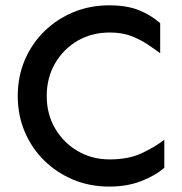

<svg xmlns="http://www.w3.org/2000/svg" viewBox="-20 -689 686 724"><path d="M391.6 14.6Q319.3 14.6 256.8 -11.2Q194.3 -37.1 147 -83.5Q99.6 -129.9 73.2 -192.4Q46.9 -254.9 46.9 -327.1Q46.9 -399.4 73.2 -461.9Q99.6 -524.4 147 -570.8Q194.3 -617.2 256.8 -643.1Q319.3 -668.9 391.6 -668.9Q459 -668.9 504.4 -650.4Q549.8 -631.8 584 -601.6V-488.3Q561.5 -504.9 535.2 -522.5Q508.8 -540 474.6 -553.2Q440.4 -566.4 393.6 -566.4Q326.2 -566.4 272.5 -535.2Q218.8 -503.9 187.5 -449.7Q156.2 -395.5 156.2 -327.1Q156.2 -258.8 187.5 -205.1Q218.8 -151.4 272.5 -119.6Q326.2 -87.9 393.6 -87.9Q464.8 -87.9 514.6 -111.3Q564.5 -134.8 599.6 -162.1V-56.6Q565.4 -26.4 512.2 -5.9Q459 14.6 391.6 14.6Z"/></svg>

Font: Sen Medium
Style: Regular
Weight: 500
Designer: Kosal Sen, Philatype
Foundry: Philatype
Version: Version 2.000;gftools[0.9.31]